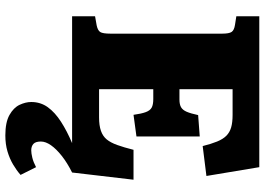

<svg xmlns="http://www.w3.org/2000/svg" viewBox="-156 -585 991 719"><g transform="rotate(90 339.5 -225.5)"><path d="M487 250Q438 250 410.5 234.5Q383 219 372.5 196.5Q362 174 362 153Q362 118 381.5 91Q401 64 436 41.5Q471 19 516 0H41V-86L75 -92Q94 -96 100 -105.5Q106 -115 106 -144V-562Q106 -588 99.5 -597.5Q93 -607 73 -610L41 -615V-701H606L639 -503L527 -489Q519 -521 510 -543Q501 -565 488.5 -577.5Q476 -590 457.5 -595.5Q439 -601 410 -601H314V-402H353Q371 -402 381.5 -408Q392 -414 398.5 -429Q405 -444 411 -472L491 -478V-241L410 -230Q406 -259 400 -275.5Q394 -292 383 -298Q372 -304 351 -304H314V-101H420Q450 -101 470 -108Q490 -115 502 -129.5Q514 -144 523 -169Q532 -194 541 -230H653L626 0Q590 18 564 38.5Q538 59 524 79Q510 99 510 117Q510 137 519 145Q528 153 543 153Q554 153 570.5 149Q587 145 606 135L635 193Q618 208 596 221Q574 234 547 242Q520 250 487 250Z"/></g></svg>

Font: Literata ExtraBold
Style: Regular
Weight: 800
Designer: Latin by Veronika Burian and Jose Scaglione. Greek by Irene Vlachou. Cyrillic by Vera Evstafieva.
Foundry: TypeTogether
Version: Version 3.103;gftools[0.9.29]